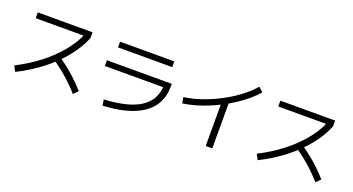

<svg xmlns="http://www.w3.org/2000/svg" viewBox="-51 -1404 3851 2092"><g transform="rotate(20 1875.0 -357.5)"><path d="M704.1 -646.5 724.6 -628.9H140.6V-696.3H775.4V-628.9Q726.6 -507.8 633.8 -393.1Q541 -278.3 412.6 -178.7Q284.2 -79.1 129.9 -2L96.7 -65.4Q244.1 -140.6 363.8 -233.4Q483.4 -326.2 569.8 -430.7Q656.2 -535.2 704.1 -646.5ZM470.7 -281.2 517.6 -334Q614.3 -269.5 695.3 -199.2Q776.4 -128.9 853.5 -42L803.7 8.8Q722.7 -81.1 644 -149.4Q565.4 -217.8 470.7 -281.2Z M1704.1 -431.6 1739.3 -397.5H1026.4V-463.9H1778.3V-431.6Q1778.3 -294.9 1707.5 -198.2Q1636.7 -101.6 1497.1 -47.4Q1357.4 6.8 1151.4 17.6L1139.6 -50.8Q1330.1 -60.5 1455.1 -105.5Q1580.1 -150.4 1642.1 -231.9Q1704.1 -313.5 1704.1 -431.6ZM1091.8 -703.1H1720.7V-636.7H1091.8Z M2685.5 -760.7 2738.3 -713.9Q2655.3 -618.2 2524.4 -530.3Q2393.6 -442.4 2244.1 -381.8Q2094.7 -321.3 1958 -302.7L1946.3 -371.1Q2076.2 -388.7 2217.8 -445.8Q2359.4 -502.9 2483.4 -585.9Q2607.4 -668.9 2685.5 -760.7ZM2357.4 -491.2H2433.6V45.9H2357.4Z M3516.6 -646.5 3537.1 -628.9H2953.1V-696.3H3587.9V-628.9Q3539.1 -507.8 3446.3 -393.1Q3353.5 -278.3 3225.1 -178.7Q3096.7 -79.1 2942.4 -2L2909.2 -65.4Q3056.6 -140.6 3176.3 -233.4Q3295.9 -326.2 3382.3 -430.7Q3468.8 -535.2 3516.6 -646.5ZM3283.2 -281.2 3330.1 -334Q3426.8 -269.5 3507.8 -199.2Q3588.9 -128.9 3666 -42L3616.2 8.8Q3535.2 -81.1 3456.5 -149.4Q3377.9 -217.8 3283.2 -281.2Z"/></g></svg>

Font: Pretendard JP Variable
Style: Regular
Weight: 400
Designer: Base glyphs from Inter by Rasmus Andersson; Hangul glyphs from Noto Sans CJK(Source Han Sans) by Jang Soo-young and Kang
Foundry: Kil Hyung-jin
Version: Version 1.307;Glyphs 3.2 (3192)